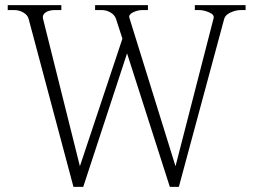

<svg xmlns="http://www.w3.org/2000/svg" viewBox="-20 -720 983 745"><path d="M933 -700V-681H915Q895 -681 874.5 -671.5Q854 -662 850 -647L674 5H639L473 -513L303 5H265L91 -647Q87 -662 70.5 -671.5Q54 -681 35 -681H10V-700H218V-681H194Q169 -681 156 -671Q143 -661 147 -647L290 -75L455 -570L430 -647Q425 -662 409 -671.5Q393 -681 374 -681H349V-700H554V-681H533Q514 -681 496 -672Q478 -663 482 -651L661 -75L809 -650Q812 -663 791.5 -672Q771 -681 751 -681H736V-700Z"/></svg>

Font: Taviraj ExtraLight
Style: Regular
Weight: 200
Designer: Katatrad Team
Foundry: CadsonDemak
Version: Version 1.030